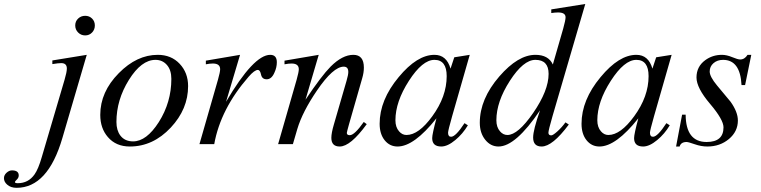

<svg xmlns="http://www.w3.org/2000/svg" viewBox="-190 -714 3768 951"><path d="M279.8 -587.9Q279.8 -567.4 266.1 -553Q252.4 -538.6 231.9 -538.6Q211.4 -538.6 197 -553Q182.6 -567.4 182.6 -587.9Q182.6 -608.4 197 -622.1Q211.4 -635.7 231.9 -635.7Q252.4 -635.7 266.1 -622.1Q279.8 -608.4 279.8 -587.9ZM239.7 -442.4 119.1 -30.8Q46.9 216.3 -107.9 216.3Q-137.2 216.3 -154.8 200.2Q-170.4 186.5 -170.4 168.5Q-170.4 153.3 -157.5 141.6Q-144.5 129.9 -130.9 129.9Q-97.2 129.9 -97.2 154.8Q-97.2 166.5 -106.7 175.5Q-116.2 184.6 -116.2 187.5Q-116.2 193.4 -102.1 193.4Q-49.3 193.4 -18.6 149.4Q0 123 17.1 63.5L129.9 -319.3Q141.1 -357.4 141.1 -374.5Q141.1 -401.4 113.3 -401.4Q98.6 -401.4 69.3 -396.5V-414.6Z M741.7 -287.6Q741.7 -173.8 655.8 -82Q567.9 11.7 453.1 11.7Q384.3 11.7 344.2 -35.2Q306.6 -78.6 306.6 -145Q306.6 -258.8 398.4 -351.6Q487.8 -442.4 591.3 -442.4Q658.2 -442.4 700 -397.9Q741.7 -353.5 741.7 -287.6ZM658.7 -323.2Q658.7 -367.2 636.7 -392.3Q614.7 -417.5 580.1 -417.5Q510.3 -417.5 448.5 -318.4Q386.7 -219.2 386.7 -109.9Q386.7 -68.4 406.2 -42.5Q428.2 -13.7 469.2 -13.7Q535.6 -13.7 596.7 -109.4Q658.7 -207.5 658.7 -323.2Z M1181.2 -405.8Q1181.2 -379.9 1169.4 -354.5Q1155.3 -321.3 1130.9 -321.3Q1107.9 -321.3 1103 -344.5Q1098.1 -367.7 1087.4 -367.7Q1070.8 -367.7 1041.5 -334Q902.3 -174.3 871.1 0H797.9L889.6 -319.3Q900.4 -357.4 900.4 -371.1Q900.4 -399.4 864.3 -399.4Q849.6 -399.4 829.6 -395.5V-413.6L999 -442.4L929.7 -210Q1066.4 -442.4 1148.4 -442.4Q1181.2 -442.4 1181.2 -405.8Z M1626.5 -99.1Q1545.9 11.7 1492.7 11.7Q1451.2 11.7 1451.2 -31.2Q1451.2 -55.2 1463.9 -98.1L1526.4 -313.5Q1535.2 -343.8 1535.2 -357.4Q1535.2 -383.8 1512.7 -383.8Q1460.4 -383.8 1379.9 -265.6Q1308.1 -160.2 1282.7 -75.2L1260.7 0H1187.5L1279.3 -319.3Q1290 -357.4 1290 -371.1Q1290 -399.4 1253.9 -399.4Q1239.3 -399.4 1219.2 -395.5V-413.6L1388.7 -442.4L1323.2 -220.2Q1402.3 -338.4 1447.8 -384.3Q1505.9 -442.4 1560.1 -442.4Q1612.3 -442.4 1612.3 -379.4Q1612.3 -354 1604 -326.2L1538.6 -98.1Q1527.8 -59.6 1527.8 -55.7Q1527.8 -44.4 1542.5 -44.4Q1565.9 -44.4 1611.8 -109.9Z M2136.7 -442.4 2049.3 -137.7Q2029.3 -67.4 2029.3 -56.6Q2029.3 -36.6 2044.4 -36.6Q2066.9 -36.6 2110.8 -104L2127.4 -93.3Q2101.6 -50.3 2065.4 -20.5Q2026.9 11.7 1995.6 11.7Q1950.7 11.7 1950.7 -29.8Q1950.7 -49.8 1971.7 -127.9Q1860.8 11.7 1779.3 11.7Q1740.2 11.7 1715.3 -19.3Q1690.4 -50.3 1690.4 -101.1Q1690.4 -218.8 1784.7 -332Q1876 -442.4 1961.9 -442.4Q2022 -442.4 2041.5 -374L2060.1 -430.2ZM2022.5 -336.9Q2022.5 -417.5 1961.9 -417.5Q1902.3 -417.5 1835.4 -313.7Q1768.6 -210 1768.6 -118.2Q1768.6 -84 1786.6 -63.5Q1802.2 -45.4 1823.2 -45.4Q1883.8 -45.4 1951.2 -138.2Q2022.5 -235.8 2022.5 -336.9Z M2709 -694.3 2546.4 -137.7Q2526.4 -68.4 2526.4 -56.6Q2526.4 -43.5 2540.5 -43.5Q2548.8 -43.5 2570.8 -63.2Q2592.8 -83 2610.8 -107.9L2627.4 -97.2Q2546.4 11.7 2492.7 11.7Q2450.7 11.7 2450.7 -32.7Q2450.7 -70.3 2484.9 -167.5Q2363.8 11.7 2279.3 11.7Q2240.2 11.7 2213.4 -21.7Q2186.5 -55.2 2186.5 -106Q2186.5 -223.6 2283.2 -335.4Q2376 -442.4 2461.9 -442.4Q2526.4 -442.4 2548.3 -394.5L2599.6 -572.3Q2611.3 -614.3 2611.3 -628.4Q2611.3 -652.3 2574.2 -652.3Q2559.6 -652.3 2540.5 -649.4V-667.5ZM2527.3 -348.1Q2527.3 -417.5 2461.9 -417.5Q2402.3 -417.5 2335.4 -313.7Q2268.6 -210 2268.6 -118.2Q2268.6 -84 2286.6 -63.5Q2302.2 -45.4 2323.2 -45.4Q2375.5 -45.4 2450.7 -154.3Q2527.3 -265.6 2527.3 -348.1Z M3136.7 -442.4 3049.3 -137.7Q3029.3 -67.4 3029.3 -56.6Q3029.3 -36.6 3044.4 -36.6Q3066.9 -36.6 3110.8 -104L3127.4 -93.3Q3101.6 -50.3 3065.4 -20.5Q3026.9 11.7 2995.6 11.7Q2950.7 11.7 2950.7 -29.8Q2950.7 -49.8 2971.7 -127.9Q2860.8 11.7 2779.3 11.7Q2740.2 11.7 2715.3 -19.3Q2690.4 -50.3 2690.4 -101.1Q2690.4 -218.8 2784.7 -332Q2876 -442.4 2961.9 -442.4Q3022 -442.4 3041.5 -374L3060.1 -430.2ZM3022.5 -336.9Q3022.5 -417.5 2961.9 -417.5Q2902.3 -417.5 2835.4 -313.7Q2768.6 -210 2768.6 -118.2Q2768.6 -84 2786.6 -63.5Q2802.2 -45.4 2823.2 -45.4Q2883.8 -45.4 2951.2 -138.2Q3022.5 -235.8 3022.5 -336.9Z M3531.2 -442.4 3500.5 -292.5H3482.9Q3476.6 -417.5 3391.6 -417.5Q3362.8 -417.5 3344 -401.1Q3325.2 -384.8 3325.2 -359.9Q3325.2 -334.5 3361.3 -291Q3395 -250.5 3428.7 -210Q3464.8 -159.2 3464.8 -117.2Q3464.8 -62.5 3420.4 -25.4Q3376 11.7 3313.5 11.7Q3283.2 11.7 3251.2 0.5Q3219.2 -10.7 3210.9 -10.7Q3182.6 -10.7 3176.3 11.7H3158.7L3188.5 -146H3206.1Q3207 -10.7 3310.1 -10.7Q3393.6 -10.7 3393.6 -83.5Q3393.6 -121.1 3326.7 -200Q3259.8 -278.8 3259.8 -330.1Q3259.8 -384.3 3303.2 -416Q3339.4 -442.4 3385.7 -442.4Q3409.2 -442.4 3436.8 -430.9Q3464.4 -419.4 3476.1 -419.4Q3498.5 -419.4 3512.7 -442.4Z"/></svg>

Font: Dai Banna SIL Book
Style: Oblique
Weight: 400
Italic angle: -11°
Designer: Victor Gaultney
Foundry: SIL International
Version: Version 2.000